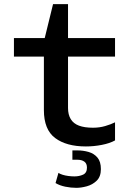

<svg xmlns="http://www.w3.org/2000/svg" viewBox="-20 -694 640 923"><path d="M393 10Q299 10 245 -30.5Q191 -71 191 -165V-422H47V-511H195L235 -674H307V-511H533V-422H307V-175Q307 -143 320 -121.5Q333 -100 359.5 -90Q386 -80 427 -80Q458 -80 485.5 -88Q513 -96 533 -106V-19Q508 -5 469.5 2.5Q431 10 393 10ZM347 209Q321 209 294 203.5Q267 198 247 186L261 137Q268 142 280.5 146Q293 150 308.5 152Q324 154 338 154Q361 154 379.5 145.5Q398 137 398 112Q398 92 385.5 83Q373 74 353 74H328V29H352Q380 29 406 36.5Q432 44 448.5 63.5Q465 83 465 119Q465 155 445 174.5Q425 194 397.5 201.5Q370 209 347 209Z"/></svg>

Font: Chivo Mono Medium
Style: Regular
Weight: 500
Monospace: yes
Designer: Hector Gatti
Foundry: Omnibus-Type
Version: Version 1.008